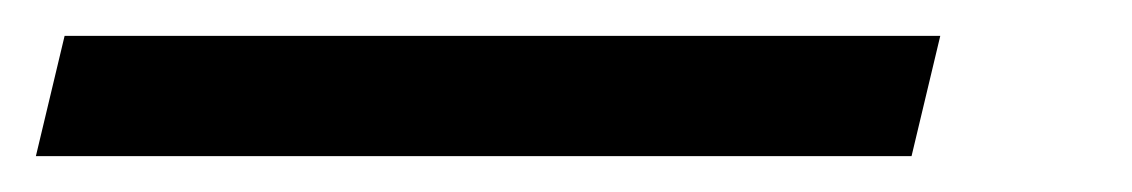

<svg xmlns="http://www.w3.org/2000/svg" viewBox="-82 24 631 107"><path d="M-62 111 -46 44H442L426 111Z"/></svg>

Font: Platypi Light Medium
Style: Italic
Weight: 500
Italic angle: -13°
Version: Version 1.200